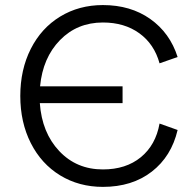

<svg xmlns="http://www.w3.org/2000/svg" viewBox="-20 -728 761 758"><path d="M386.2 -708Q495.6 -708 573.2 -653.1Q650.9 -598.1 681.2 -502.9L609.9 -478Q588.9 -554.2 530 -596.7Q471.2 -639.2 386.2 -639.2Q284.7 -639.2 216.8 -569.6Q148.9 -500 138.2 -387.2H463.9V-320.8H137.2Q145.5 -204.1 213.9 -131.6Q282.2 -59.1 386.2 -59.1Q477.1 -59.1 535.9 -107.2Q594.7 -155.3 609.9 -240.2L681.2 -214.8Q656.7 -110.4 579.1 -50.3Q501.5 9.8 386.2 9.8Q292 9.8 217.5 -35.6Q143.1 -81.1 101.6 -163.1Q60.1 -245.1 60.1 -349.1Q60.1 -453.1 101.6 -535.2Q143.1 -617.2 217.5 -662.6Q292 -708 386.2 -708Z"/></svg>

Font: LT Superior
Style: Regular
Weight: 400
Designer: Daniel Lyons
Foundry: LyonsType
Version: Version 1.000